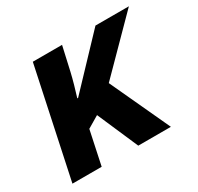

<svg xmlns="http://www.w3.org/2000/svg" viewBox="-122 -691 862 836"><g transform="rotate(-30 308.5 -273.0)"><path d="M18 0H165L201 -170L260 -205L349 0H513L374 -300L617 -546H449L226 -311H222C233 -346 246 -391 254 -426L281 -546H134Z"/></g></svg>

Font: BC Sans
Style: Bold Italic
Weight: 700
Italic angle: -12°
Designer: Monotype Design Team
Province of B.C.
Foundry: Monotype Imaging Inc.
Version: Version 2.000;GOOG;noto-source:20170915:90ef993387c0